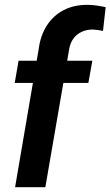

<svg xmlns="http://www.w3.org/2000/svg" viewBox="-20 -782 461 802"><path d="M169.4 0H43L141.6 -577.1Q148.9 -633.8 175.8 -675.5Q202.6 -717.3 246.6 -740Q290.5 -762.7 349.1 -761.7Q367.7 -761.2 385.7 -758.5Q403.8 -755.9 421.4 -752L410.2 -652.8Q399.9 -655.3 388.9 -656.7Q377.9 -658.2 367.2 -658.7Q341.3 -658.7 320.8 -648.9Q300.3 -639.2 286.9 -621.1Q273.4 -603 269 -577.1ZM365.7 -528.3 349.1 -435.5H41.5L57.6 -528.3Z"/></svg>

Font: Roboto SemiBold
Style: Italic
Weight: 600
Designer: Christian Robertson
Foundry: Google
Version: Version 3.009; 2024